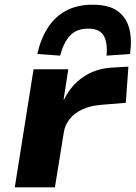

<svg xmlns="http://www.w3.org/2000/svg" viewBox="-20 -798 578 818"><path d="M43 0 123 -503H271L251 -374H253Q282 -434 334.5 -470Q387 -506 458 -510L527 -514L516 -360L407 -351Q363 -347 330 -331.5Q297 -316 277 -291Q257 -266 252 -235L214 0ZM236 -561 139 -568Q153 -632 183.5 -679.5Q214 -727 261.5 -752.5Q309 -778 375 -778Q442 -778 479.5 -752Q517 -726 530 -679Q543 -632 534 -568L434 -561Q439 -617 421.5 -646.5Q404 -676 356 -676Q306 -676 278.5 -646.5Q251 -617 236 -561Z"/></svg>

Font: Nunito Sans 7pt SemiExpanded ExtraBold
Style: Italic
Weight: 800
Width: 6
Italic angle: -9°
Designer: Vernon Adams
Foundry: Vernon Adams
Version: Version 3.101;gftools[0.9.27]